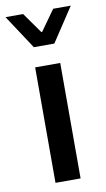

<svg xmlns="http://www.w3.org/2000/svg" viewBox="-93 -760 444 802"><g transform="rotate(-10 128.5 -359.0)"><path d="M75.7 0V-489.7H182.1V0ZM85 -573.7 -9.8 -717.8H64.9L126.5 -630.9H130.4L192.4 -717.8H267.1L171.9 -573.7Z"/></g></svg>

Font: Varta Light
Style: Bold
Weight: 700
Version: Version 1.004